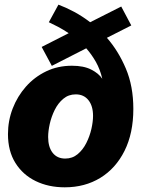

<svg xmlns="http://www.w3.org/2000/svg" viewBox="-20 -780 604 812"><path d="M253.9 12.2Q185.1 12.2 130.9 -14.2Q76.7 -40.5 45.2 -90.8Q13.7 -141.1 13.7 -212.9Q13.7 -269.5 33.7 -321.3Q53.7 -373 89.8 -413.8Q126 -454.6 175.3 -478.3Q224.6 -502 284.2 -502Q334 -502 365.7 -485.8Q397.5 -469.7 412.6 -446.8Q403.3 -486.8 385.3 -518.6Q367.2 -550.3 344.7 -575.7L199.2 -501.5L156.2 -581.5L270.5 -639.6Q247.6 -654.8 226.1 -666.3Q204.6 -677.7 186.5 -686L227.1 -760.3Q258.8 -748.5 293.5 -730Q328.1 -711.4 361.3 -686L492.7 -752.4L535.2 -672.4L432.1 -620.1Q480.5 -564.9 512.2 -490.2Q543.9 -415.5 543.9 -319.3Q543.9 -216.8 506.8 -142.3Q469.7 -67.9 404.3 -27.8Q338.9 12.2 253.9 12.2ZM255.9 -109.4Q286.1 -109.4 308.3 -127.9Q330.6 -146.5 345 -175Q359.4 -203.6 366.5 -234.6Q373.5 -265.6 373.5 -290Q373.5 -332 354 -356.4Q334.5 -380.9 300.3 -380.9Q270 -380.9 247.8 -362.3Q225.6 -343.8 211.4 -315.2Q197.3 -286.6 190.4 -255.9Q183.6 -225.1 183.6 -200.7Q183.6 -158.2 202.6 -133.8Q221.7 -109.4 255.9 -109.4Z"/></svg>

Font: Schibsted Grotesk ExtraBold
Style: Italic
Weight: 800
Italic angle: -12°
Designer: Bakken & Baeck AS, Henrik Kongsvoll
Foundry: Schibsted ASA
Version: Version 1.100; ttfautohint (v1.8.4.7-5d5b);gftools[0.9.25]